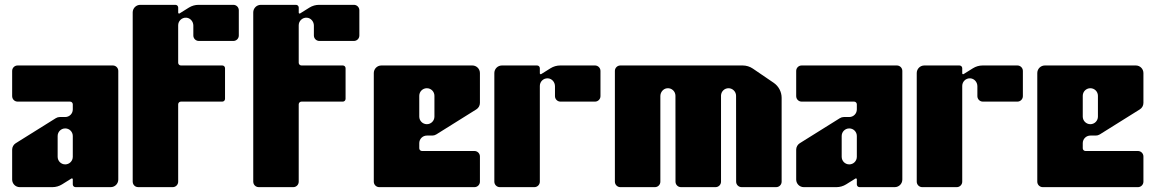

<svg xmlns="http://www.w3.org/2000/svg" viewBox="-20 -770 4754 790"><path d="M444.2 -500.6H52.5C40 -500.6 30 -490.6 30 -478.1V-374.4C30 -372.8 30.2 -371.3 30.5 -369.9C32.5 -359.6 41.6 -351.9 52.5 -351.9H268.3C274.5 -351.9 279.5 -346.9 279.5 -340.7V-319.6C279.5 -302.4 265.6 -288.5 248.4 -288.5H226.1C220.3 -288.5 214.5 -286.8 209.6 -283.7L44.7 -180.7C35.6 -175 30 -164.9 30 -154.2V-31.2C30 -14 44 0 61.2 0H195.7C209.8 0 223.5 -4 235.4 -11.4L273.8 -35.4C276.3 -37 279.5 -35.2 279.5 -32.3V-11.2C279.5 -5 284.5 0 290.8 0H435.5C452.8 0 466.7 -14 466.7 -31.2V-478.2C466.7 -490.6 456.7 -500.6 444.2 -500.6ZM279.5 -124.8C279.5 -107.6 265.6 -93.6 248.4 -93.6C239.8 -93.6 232 -97.1 226.3 -102.7C220.7 -108.4 217.2 -116.2 217.2 -124.8V-210.4C217.2 -227.7 231.1 -241.6 248.3 -241.6H248.5C265.7 -241.6 279.5 -227.6 279.5 -210.4V-124.8Z M940.2 -750.1H797C783 -750.1 769.2 -746.2 757.3 -738.8L718.8 -714.7C716.4 -713.2 713.2 -715 713.2 -717.9V-738.9C713.2 -745.1 708.1 -750.1 701.9 -750.1H557.2C539.9 -750.1 526 -736.1 526 -718.9V-22.5C526 -14.3 530.3 -7.2 536.8 -3.2C540.2 -1.2 544.2 0 548.5 0H690.7C703.1 0 713.1 -10 713.1 -22.5V-340.7C713.1 -346.9 718.2 -351.9 724.4 -351.9H894.7C900.9 -351.9 905.9 -357 905.9 -363.2V-489.4C905.9 -495.6 900.9 -500.6 894.7 -500.6H724.4C718.2 -500.6 713.1 -505.6 713.1 -511.8V-666.1C713.1 -674.7 716.7 -682.5 722.3 -688.1C728.3 -694.2 736.9 -697.8 746.4 -697.2C763 -696.2 775.5 -681.4 775.5 -664.8V-623.9C775.5 -611.5 785.6 -601.5 798 -601.5H940.2C952.6 -601.5 962.6 -611.5 962.6 -623.9V-727.7C962.6 -740.1 952.6 -750.1 940.2 -750.1Z M1436.2 -750.1H1293C1279 -750.1 1265.2 -746.2 1253.3 -738.8L1214.8 -714.7C1212.4 -713.2 1209.2 -715 1209.2 -717.9V-738.9C1209.2 -745.1 1204.1 -750.1 1197.9 -750.1H1053.2C1035.9 -750.1 1022 -736.1 1022 -718.9V-22.5C1022 -14.3 1026.3 -7.2 1032.8 -3.2C1036.2 -1.2 1040.2 0 1044.5 0H1186.7C1199.1 0 1209.1 -10 1209.1 -22.5V-340.7C1209.1 -346.9 1214.2 -351.9 1220.4 -351.9H1390.7C1396.9 -351.9 1401.9 -357 1401.9 -363.2V-489.4C1401.9 -495.6 1396.9 -500.6 1390.7 -500.6H1220.4C1214.2 -500.6 1209.1 -505.6 1209.1 -511.8V-666.1C1209.1 -674.7 1212.7 -682.5 1218.3 -688.1C1224.3 -694.2 1232.9 -697.8 1242.4 -697.2C1259 -696.2 1271.5 -681.4 1271.5 -664.8V-623.9C1271.5 -611.5 1281.6 -601.5 1294 -601.5H1436.2C1448.6 -601.5 1458.6 -611.5 1458.6 -623.9V-727.7C1458.6 -740.1 1448.6 -750.1 1436.2 -750.1Z M1932.2 0C1944.6 0 1954.7 -10 1954.7 -22.5V-126.2C1954.7 -138.6 1944.6 -148.7 1932.2 -148.7H1716.4C1710.2 -148.7 1705.1 -153.7 1705.1 -159.9V-181C1705.1 -198.2 1719.1 -212.2 1736.3 -212.2H1758.6C1764.4 -212.2 1770.1 -213.8 1775.1 -216.9L1940 -320C1949.1 -325.7 1954.7 -335.7 1954.7 -346.5V-469.4C1954.7 -486.7 1940.7 -500.6 1923.5 -500.6H1549.2C1532 -500.6 1518 -486.7 1518 -469.4V-22.5C1518 -10.1 1528 0 1540.5 0H1932.2ZM1705.1 -375.8C1705.1 -393.1 1719.1 -407 1736.3 -407C1753.6 -407 1767.5 -393.1 1767.5 -375.8V-290.2C1767.5 -273 1753.6 -259 1736.4 -259C1719.1 -259 1705.1 -273 1705.1 -290.2V-375.8Z M2178.7 0C2191.1 0 2201.2 -10 2201.2 -22.5V-416.5C2201.2 -425.1 2204.7 -432.9 2210.3 -438.6C2216.4 -444.7 2224.9 -448.3 2234.4 -447.7C2251.1 -446.6 2263.5 -431.9 2263.5 -415.2V-374.4C2263.5 -362 2273.6 -351.9 2286 -351.9H2428.2C2440.6 -351.9 2450.7 -362 2450.7 -374.4V-478.2C2450.7 -490.5 2440.6 -500.6 2428.2 -500.6H2285C2271 -500.6 2257.2 -496.6 2245.3 -489.2L2206.9 -465.2C2204.4 -463.6 2201.2 -465.4 2201.2 -468.3V-489.4C2201.2 -495.6 2196.1 -500.6 2189.9 -500.6H2045.2C2027.9 -500.6 2014 -486.6 2014 -469.4V-22.5C2014 -10.1 2024.1 0 2036.5 0H2178.7Z M3077.9 -487.6C3065.5 -496.1 3050.8 -500.6 3035.8 -500.6H2532.5C2520.1 -500.6 2510 -490.6 2510 -478.2V-22.5C2510 -10.1 2520 0 2532.5 0H2674.7C2687.1 0 2697.1 -10 2697.1 -22.5V-374.7C2697.1 -390.9 2709 -405.3 2725.1 -406.9C2743.6 -408.7 2759.2 -394.1 2759.2 -376L2759.4 -71.6V-22.5C2759.4 -10 2769.5 0 2781.9 0H2924.2C2936.6 0 2946.7 -10 2946.7 -22.5V-377.3C2947.4 -393.8 2960.9 -407 2977.6 -407C2994.3 -407 3008.6 -393.1 3008.6 -376L3008.9 -22.4C3008.9 -10 3019 0 3031.4 0H3173.6C3186 0 3196.1 -10 3196.1 -22.5V-367.5C3196.1 -392.2 3183.8 -415.4 3163.4 -429.3L3077.9 -487.6Z M3670.2 -500.6H3278.5C3266 -500.6 3256 -490.6 3256 -478.1V-374.4C3256 -372.8 3256.2 -371.3 3256.5 -369.9C3258.5 -359.6 3267.6 -351.9 3278.5 -351.9H3494.3C3500.5 -351.9 3505.5 -346.9 3505.5 -340.7V-319.6C3505.5 -302.4 3491.6 -288.5 3474.4 -288.5H3452.1C3446.3 -288.5 3440.5 -286.8 3435.6 -283.7L3270.7 -180.7C3261.6 -175 3256 -164.9 3256 -154.2V-31.2C3256 -14 3270 0 3287.2 0H3421.7C3435.8 0 3449.5 -4 3461.4 -11.4L3499.8 -35.4C3502.3 -37 3505.5 -35.2 3505.5 -32.3V-11.2C3505.5 -5 3510.5 0 3516.8 0H3661.5C3678.8 0 3692.7 -14 3692.7 -31.2V-478.2C3692.7 -490.6 3682.7 -500.6 3670.2 -500.6ZM3505.5 -124.8C3505.5 -107.6 3491.6 -93.6 3474.4 -93.6C3465.8 -93.6 3458 -97.1 3452.3 -102.7C3446.7 -108.4 3443.2 -116.2 3443.2 -124.8V-210.4C3443.2 -227.7 3457.1 -241.6 3474.3 -241.6H3474.5C3491.7 -241.6 3505.5 -227.6 3505.5 -210.4V-124.8Z M3916.7 0C3929.1 0 3939.2 -10 3939.2 -22.5V-416.5C3939.2 -425.1 3942.7 -432.9 3948.3 -438.6C3954.4 -444.7 3962.9 -448.3 3972.4 -447.7C3989.1 -446.6 4001.5 -431.9 4001.5 -415.2V-374.4C4001.5 -362 4011.6 -351.9 4024 -351.9H4166.2C4178.6 -351.9 4188.7 -362 4188.7 -374.4V-478.2C4188.7 -490.5 4178.6 -500.6 4166.2 -500.6H4023C4009 -500.6 3995.2 -496.6 3983.3 -489.2L3944.9 -465.2C3942.4 -463.6 3939.2 -465.4 3939.2 -468.3V-489.4C3939.2 -495.6 3934.1 -500.6 3927.9 -500.6H3783.2C3765.9 -500.6 3752 -486.6 3752 -469.4V-22.5C3752 -10.1 3762.1 0 3774.5 0H3916.7Z M4662.2 0C4674.6 0 4684.7 -10 4684.7 -22.5V-126.2C4684.7 -138.6 4674.6 -148.7 4662.2 -148.7H4446.4C4440.2 -148.7 4435.1 -153.7 4435.1 -159.9V-181C4435.1 -198.2 4449.1 -212.2 4466.3 -212.2H4488.6C4494.4 -212.2 4500.1 -213.8 4505.1 -216.9L4670 -320C4679.1 -325.7 4684.7 -335.7 4684.7 -346.5V-469.4C4684.7 -486.7 4670.7 -500.6 4653.5 -500.6H4279.2C4262 -500.6 4248 -486.7 4248 -469.4V-22.5C4248 -10.1 4258 0 4270.5 0H4662.2ZM4435.1 -375.8C4435.1 -393.1 4449.1 -407 4466.3 -407C4483.6 -407 4497.5 -393.1 4497.5 -375.8V-290.2C4497.5 -273 4483.6 -259 4466.4 -259C4449.1 -259 4435.1 -273 4435.1 -290.2V-375.8Z"/></svg>

Font: Gridlock
Style: Regular
Weight: 400
Designer: Abhik Krishna Ghosh
Version: Version 001.000